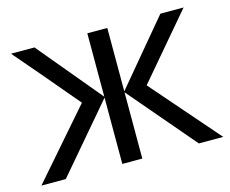

<svg xmlns="http://www.w3.org/2000/svg" viewBox="-81 -648 912 761"><g transform="rotate(-15 375.0 -268.0)"><path d="M333 -536.1H415V-275.9L632.8 -536.1H728L506.8 -275.9L747.1 0H647L415 -272V0H333V-272L101.1 0H1L241.2 -275.9Q89.8 -455.6 20 -536.1H116.2L333 -275.9Z"/></g></svg>

Font: NotoPenekeko
Style: Regular
Weight: 400
Designer: Monotype Design team
Foundry: Monotype Imaging Inc.
Version: Version 1.04